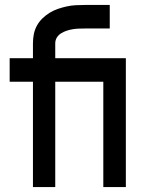

<svg xmlns="http://www.w3.org/2000/svg" viewBox="-20 -755 634 775"><path d="M113 0V-425H19V-520H113V-580Q113 -599 116.5 -617Q120 -635 129 -651.5Q138 -668 151.5 -681Q165 -694 180.5 -703.5Q196 -713 213.5 -719Q231 -725 249 -729Q267 -733 285.5 -734Q304 -735 323 -735H423V-640H323Q310 -640 298 -639.5Q286 -639 273.5 -637Q261 -635 249 -631Q237 -627 226.5 -620.5Q216 -614 209.5 -603.5Q203 -593 203 -580V-520H488V0H397V-425H203V0Z"/></svg>

Font: Iosevka QP
Style: Bold
Weight: 700
Designer: Belleve Invis
Foundry: Belleve Invis
Version: Version 20.0.0; ttfautohint (v1.8.4)